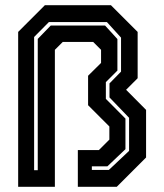

<svg xmlns="http://www.w3.org/2000/svg" viewBox="-20 -720 633 740"><path d="M50 0V-597L153 -700H407.5L510.5 -597V-418.5L466 -374L543 -296.5V-113L430 0H280V-141.5H361L401.5 -182V-232.5L319.5 -314.5V-428L369.5 -477.5V-528L339 -558.5H222L191.5 -528V0ZM111.5 -64H125.5V-570L175.5 -621.5H385L432.5 -569.5V-448L388 -403.5V-339L463.5 -263V-145L394 -79H334V-65H399.5L477.5 -138.5V-266L402 -344.5V-398.5L446.5 -444V-575L392 -635H168.5L111.5 -577.5Z"/></svg>

Font: Tourney Expanded Regular
Style: Bold
Weight: 700
Width: 7
Designer: Tyler Finck
Foundry: Etcetera Type Co
Version: Version 1.010; ttfautohint (v1.8.3)